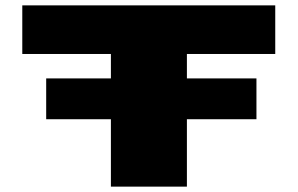

<svg xmlns="http://www.w3.org/2000/svg" viewBox="-20 -695 1109 715"><path d="M152 -251H935V-403H152ZM393 0H676V-494H1005V-675H63V-494H393Z"/></svg>

Font: Anybody ExtraExpanded Black
Style: Regular
Weight: 900
Width: 8
Version: Version 1.113;gftools[0.9.25]